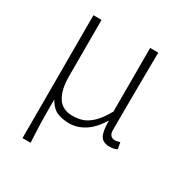

<svg xmlns="http://www.w3.org/2000/svg" viewBox="-169 -658 937 985"><g transform="rotate(30 299.5 -166.0)"><path d="M102 198V-530H150V-196Q150 -118 177.5 -73.5Q205 -29 267 -29Q295 -29 322 -37Q349 -45 378 -71.5Q407 -98 438 -153V-530H486Q485 -452 484.5 -375Q484 -298 483.5 -221.5Q483 -145 483 -69Q483 -49 492.5 -39Q502 -29 516 -29Q524 -29 530.5 -30.5Q537 -32 547 -35L554 3Q546 8 535 10.5Q524 13 509 13Q470 13 455.5 -13Q441 -39 441 -99H439Q404 -42 361 -14.5Q318 13 270 13Q229 13 198 -0.5Q167 -14 144 -55Q144 -10 144 23Q144 56 145 83.5Q146 111 147 138Q148 165 150 198Z"/></g></svg>

Font: Noto Sans KR ExtraLight
Style: Regular
Weight: 250
Designer: Ryoko NISHIZUKA  (kana, bopomofo & ideographs); Paul D. Hunt (Latin, Greek & Cyrillic); Sandoll Communications , Soo-you
Foundry: Adobe
Version: Version 2.004-H2;hotconv 1.0.118;makeotfexe 2.5.65603